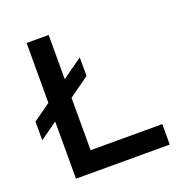

<svg xmlns="http://www.w3.org/2000/svg" viewBox="-119 -762 836 870"><g transform="rotate(-20 298.5 -327.0)"><path d="M17.6 -215.8V-305.7L305.7 -510.7V-420.9ZM101.6 0V-654.3H208V-98.6H553.7V0Z"/></g></svg>

Font: Sen Medium
Style: Regular
Weight: 500
Designer: Kosal Sen, Philatype
Foundry: Philatype
Version: Version 2.000;gftools[0.9.31]